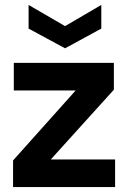

<svg xmlns="http://www.w3.org/2000/svg" viewBox="-20 -759 530 779"><path d="M33 0V-108L287 -392H36V-504H442V-395L186 -112H447V0ZM244 -563 96 -643V-739L244 -653L391 -739V-643Z"/></svg>

Font: DM Sans
Style: Bold
Weight: 700
Designer: Colophon Foundry, Jonny Pinhorn
Foundry: Colophon Foundry
Version: Version 4.004; ttfautohint (v1.8.4.7-5d5b)